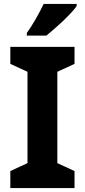

<svg xmlns="http://www.w3.org/2000/svg" viewBox="-20 -951 429 971"><path d="M356.9 0H32.2V-85.9L119.1 -126V-587.9L32.2 -627.9V-713.9H356.9V-627.9L270 -587.9V-126L356.9 -85.9ZM115.7 -771V-784.2Q126 -798.3 137.7 -816.9Q149.4 -835.4 160.9 -855.2Q172.4 -875 182.6 -894.8Q192.9 -914.6 200.7 -931.2H367.7V-920.9Q362.3 -912.1 352.1 -900.1Q341.8 -888.2 328.6 -874.5Q315.4 -860.8 300.3 -846.4Q285.2 -832 269.8 -818.4Q254.4 -804.7 240.2 -792.5Q226.1 -780.3 214.8 -771Z"/></svg>

Font: Droid Sans
Style: Bold
Weight: 700
Foundry: Ascender Corporation
Version: Version 1.00 build 112